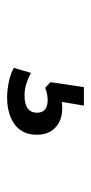

<svg xmlns="http://www.w3.org/2000/svg" viewBox="122 -182 256 540"><g transform="rotate(90 250.0 88.0)"><path d="M255 196Q233 196 209.5 191Q186 186 171 177L185 129Q200 137 215.5 142Q231 147 249 147Q273 147 285 138Q297 129 297 112Q297 97 288 89.5Q279 82 263 82Q255 82 245.5 83.5Q236 85 227 89L211 74L225 -20H277L264 58L240 49Q248 45 260.5 43Q273 41 286 41Q307 41 323.5 49.5Q340 58 349.5 73.5Q359 89 359 113Q359 139 346.5 157.5Q334 176 310 186Q286 196 255 196Z"/></g></svg>

Font: Nunito Sans 10pt Condensed SemiBold
Style: Regular
Weight: 600
Width: 3
Designer: Vernon Adams
Foundry: Vernon Adams
Version: Version 3.101;gftools[0.9.27]